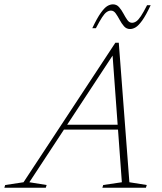

<svg xmlns="http://www.w3.org/2000/svg" viewBox="-82 -886 766 906"><path d="M205.5 -274.5 213.5 -297.5H494L486.5 -274.5ZM528.5 -26 610.5 -13 606.5 0H401L405 -13L493 -26L448 -641.5H461L56.5 -26L138 -13L134 0H-61.5L-57.5 -13L29 -26L462.5 -684.5H478.5ZM629 -861.5Q606.5 -813.5 589 -789.2Q571.5 -765 558 -757Q544.5 -749 531.5 -749Q514.5 -749 503 -762.2Q491.5 -775.5 482.5 -792.5Q473.5 -809.5 464 -822.8Q454.5 -836 441.5 -836Q431.5 -836 421.5 -829.2Q411.5 -822.5 399.8 -804.5Q388 -786.5 370.5 -753H353.5Q376.5 -801.5 393.8 -825.5Q411 -849.5 424.5 -857.5Q438 -865.5 451 -865.5Q468.5 -865.5 480 -852.2Q491.5 -839 500.5 -822Q509.5 -805 518.8 -791.8Q528 -778.5 541 -778.5Q551 -778.5 561 -785.2Q571 -792 583 -810Q595 -828 612 -861.5Z"/></svg>

Font: Newsreader 16pt 16pt ExtraLight
Style: Italic
Weight: 250
Italic angle: -17°
Version: Version 1.003